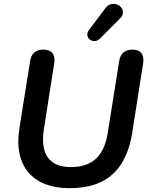

<svg xmlns="http://www.w3.org/2000/svg" viewBox="-20 -972 778 1002"><path d="M341 10Q274 10 220.5 -9.5Q167 -29 131.5 -68.5Q96 -108 82.5 -167.5Q69 -227 82 -307L137 -653Q142 -684 159.5 -698.5Q177 -713 207 -713Q239 -713 253.5 -695Q268 -677 263 -642L209 -298Q194 -201 229.5 -150.5Q265 -100 350 -100Q432 -100 479.5 -142.5Q527 -185 542 -277L602 -653Q607 -684 624.5 -698.5Q642 -713 672 -713Q703 -713 717.5 -695Q732 -677 727 -642L670 -279Q655 -185 615.5 -120.5Q576 -56 508.5 -23Q441 10 341 10ZM502 -771Q489 -758 474.5 -757.5Q460 -757 449 -765.5Q438 -774 436 -787.5Q434 -801 444 -815L529 -928Q542 -946 558.5 -950Q575 -954 589.5 -949Q604 -944 613 -932.5Q622 -921 621.5 -905.5Q621 -890 606 -875Z"/></svg>

Font: Nunito ExtraLight
Style: Bold Italic
Weight: 700
Italic angle: -9°
Version: Version 3.602